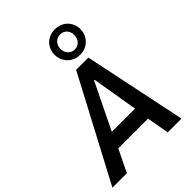

<svg xmlns="http://www.w3.org/2000/svg" viewBox="-302 -1115 1242 1242"><g transform="rotate(-45 319.5 -494.0)"><path d="M-25 0 348 -705H460L607 0H481L444 -205L488 -153H141L208 -207L107 0ZM382 -575 211 -224 197 -258H465L445 -227L387 -575ZM436 -755Q402 -755 375.5 -770.5Q349 -786 333.5 -813Q318 -840 318 -872Q318 -905 333 -931.5Q348 -958 375 -973Q402 -988 435 -988Q469 -988 496 -973Q523 -958 538.5 -931.5Q554 -905 554 -872Q554 -839 538.5 -812.5Q523 -786 496.5 -770.5Q470 -755 436 -755ZM435 -804Q463 -804 481 -823.5Q499 -843 499 -872Q499 -903 481.5 -921.5Q464 -940 436 -940Q408 -940 390 -921Q372 -902 372 -872Q372 -843 390 -823.5Q408 -804 435 -804Z"/></g></svg>

Font: Nunito Sans 7pt Condensed
Style: Bold Italic
Weight: 700
Width: 3
Italic angle: -9°
Designer: Vernon Adams
Foundry: Vernon Adams
Version: Version 3.101;gftools[0.9.27]